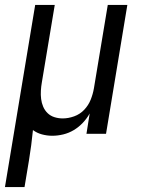

<svg xmlns="http://www.w3.org/2000/svg" viewBox="-48 -540 568 775"><path d="M-28 215 94 -520H173L121 -208Q118 -191 117 -174Q116 -157 118 -140.5Q120 -124 126.5 -109Q133 -94 144.5 -83Q156 -72 172 -67Q188 -62 205 -62Q228 -62 251.5 -70.5Q275 -79 292 -97Q309 -115 318 -137.5Q327 -160 331 -183L387 -520H466L380 0H301L314 -82Q303 -62 286.5 -44.5Q270 -27 250 -15Q230 -3 207.5 2.5Q185 8 163 8Q142 8 121.5 2.5Q101 -3 85 -15Q82 15 78 46Q74 77 69 107L51 215Z"/></svg>

Font: Iosevka Algr
Style: Italic
Weight: 400
Italic angle: -9°
Monospace: yes
Designer: Belleve Invis
Foundry: Belleve Invis
Version: Version 26.0.2; ttfautohint (v1.8.3)